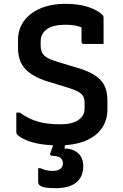

<svg xmlns="http://www.w3.org/2000/svg" viewBox="-20 -739 640 1001"><path d="M321 -719Q390 -719 440 -702.5Q490 -686 513 -662Q518 -658 519 -654.5Q520 -651 520 -645Q520 -626 520 -602.5Q520 -579 520 -555.5Q520 -532 520 -510Q494 -510 467.5 -510Q441 -510 416 -510Q411 -510 408 -513Q405 -516 405 -521Q405 -532 405 -543Q405 -554 405 -566Q405 -578 405 -592Q405 -606 405 -622L432 -584Q409 -597 382.5 -603.5Q356 -610 321 -610Q290 -610 266 -604.5Q242 -599 226 -588Q210 -577 201 -561Q192 -545 192 -523V-503Q192 -481 199 -465.5Q206 -450 225.5 -438.5Q245 -427 282 -416L378 -387Q424 -374 455.5 -357.5Q487 -341 505.5 -320.5Q524 -300 532 -273.5Q540 -247 540 -212V-169Q540 -111 509.5 -68.5Q479 -26 422 -3.5Q365 19 285 19Q237 19 194.5 12.5Q152 6 120 -7Q88 -20 71 -36Q68 -39 66.5 -42.5Q65 -46 65 -55Q65 -70 65 -85.5Q65 -101 65 -117.5Q65 -134 65 -152H83Q127 -120 176 -105.5Q225 -91 293 -91Q358 -91 389.5 -114Q421 -137 421 -171V-203Q421 -222 414.5 -235.5Q408 -249 389 -260Q370 -271 331 -283L236 -312Q188 -326 156 -345Q124 -364 106.5 -385.5Q89 -407 81.5 -433Q74 -459 74 -488V-533Q74 -573 91 -607Q108 -641 141 -666.5Q174 -692 219 -705.5Q264 -719 321 -719ZM414 127Q414 182 378 212Q342 242 271 242Q237 242 216.5 238.5Q196 235 187.5 227.5Q179 220 179 211Q179 197 179 184Q179 171 179 159.5Q179 148 179 138H191Q204 144 219 148Q234 152 256 152Q278 152 293 142.5Q308 133 308 113Q308 93 294.5 83.5Q281 74 251 73Q246 73 243 69.5Q240 66 242 60Q247 47 251 35Q255 23 259 12Q263 1 267 -9.5Q271 -20 275 -31Q278 -36 282.5 -39.5Q287 -43 299 -44Q311 -45 335 -45Q333 -36 330.5 -26.5Q328 -17 326 -8Q324 1 322 9.5Q320 18 318 24L316 35Q361 36 387.5 60Q414 84 414 127Z"/></svg>

Font: Recursive SemiBold
Style: Regular
Weight: 600
Version: Version 1.085